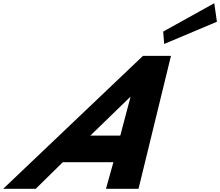

<svg xmlns="http://www.w3.org/2000/svg" viewBox="-48 -1172 1367 1192"><path d="M965.2 -976 971.3 -899 1298.7 -1037 1282.2 -1152ZM1013.4 -825H839.4L-28 0H174L341.9 -165H655.9L610 0H812ZM698.7 -330H512.7L760.2 -570H762.2Z"/></svg>

Font: Hussar
Style: BdWodka
Weight: 700
Foundry: Cannot Into Space Fonts
Version: Version 2.00